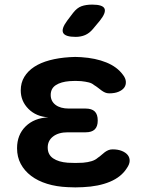

<svg xmlns="http://www.w3.org/2000/svg" viewBox="-20 -805 640 833"><path d="M513 -481Q525 -466 526 -451Q527 -436 519 -425Q511 -414 494.5 -407Q478 -400 454 -400Q444 -400 436 -403.5Q428 -407 420.5 -412.5Q413 -418 405.5 -424Q398 -430 388 -436Q379 -444 365 -447.5Q351 -451 332 -453Q319 -454 306.5 -454Q294 -454 282 -453Q244 -450 222 -435.5Q200 -421 200 -393Q200 -366 221 -350Q242 -334 279 -334H352Q378 -334 391 -321.5Q404 -309 404 -282Q404 -256 391 -243.5Q378 -231 352 -231H274Q234 -231 210.5 -213Q187 -195 187 -165Q187 -134 210.5 -118Q234 -102 274 -99Q290 -98 307 -98Q324 -98 340 -99Q362 -101 378 -106Q394 -111 405 -121Q413 -126 420.5 -133Q428 -140 435 -145Q442 -150 450 -153.5Q458 -157 469 -157Q492 -157 509 -150Q526 -143 534.5 -132Q543 -121 542.5 -106.5Q542 -92 530 -75Q506 -37 457 -16.5Q408 4 340 7Q324 8 307 8Q290 8 274 7Q225 5 184.5 -7.5Q144 -20 115 -42Q86 -64 70 -94Q54 -124 54 -162Q54 -220 91 -256.5Q128 -293 190 -296Q137 -299 103.5 -332.5Q70 -366 70 -413Q70 -446 85.5 -471.5Q101 -497 128.5 -515Q156 -533 195 -543.5Q234 -554 282 -557Q294 -558 306.5 -558Q319 -558 332 -557Q395 -553 441.5 -534Q488 -515 513 -481ZM383 -679Q368 -661 349.5 -653Q331 -645 308 -645Q263 -645 254 -662.5Q245 -680 272 -716L297 -749Q314 -771 333.5 -778Q353 -785 380 -785Q426 -785 433.5 -767.5Q441 -750 413 -715Z"/></svg>

Font: Maple Mono NL
Style: Bold
Weight: 700
Monospace: yes
Designer: subframe7536
Version: Version 7.000